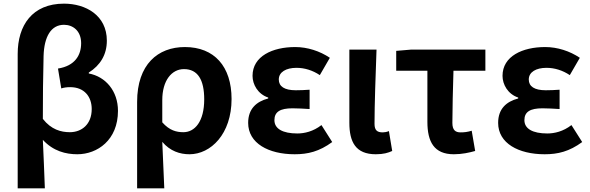

<svg xmlns="http://www.w3.org/2000/svg" viewBox="-20 -832 3236 1053"><path d="M77 201H226C223 112 219 27 215 -65C272 -3 341 14 404 14C514 14 627 -64 627 -224C627 -333 559 -412 467 -429V-434C530 -474 566 -532 566 -609C566 -748 450 -812 331 -812C157 -812 77 -693 77 -536ZM363 -107C315 -107 261 -121 215 -180C215 -297 216 -410 219 -525C222 -631 260 -696 331 -696C380 -696 425 -663 425 -595C425 -530 392 -471 298 -456L316 -347C331 -352 347 -354 365 -354C443 -354 483 -301 483 -234C483 -150 428 -107 363 -107Z M732 201H881C877 114 874 36 870 -54C913 -3 967 14 1019 14C1136 14 1250 -97 1250 -289C1250 -468 1155 -574 994 -574C846 -574 732 -479 732 -273ZM986 -107C948 -107 910 -116 870 -161V-283C870 -391 922 -453 989 -453C1065 -453 1100 -394 1100 -287C1100 -165 1048 -107 986 -107Z M1596 14C1669 14 1731 -1 1802 -53L1743 -146C1698 -111 1650 -100 1611 -100C1530 -100 1485 -126 1485 -173C1485 -219 1517 -238 1584 -238C1614 -238 1645 -236 1678 -234V-340C1652 -338 1625 -337 1602 -337C1540 -337 1509 -358 1509 -396C1509 -437 1549 -460 1606 -460C1651 -460 1695 -446 1734 -420L1789 -515C1734 -552 1666 -574 1599 -574C1475 -574 1365 -524 1365 -416C1365 -369 1394 -316 1451 -297V-292C1386 -275 1341 -235 1341 -158C1341 -46 1453 14 1596 14Z M2041 14C2084 14 2109 6 2131 -4L2113 -113C2101 -108 2088 -106 2079 -106C2049 -106 2034 -117 2034 -153C2034 -258 2040 -423 2045 -560H1896V-159C1896 -54 1930 14 2041 14Z M2469 14C2514 14 2554 5 2586 -4L2567 -115C2544 -108 2526 -106 2506 -106C2478 -106 2461 -118 2461 -158C2461 -236 2464 -340 2467 -444H2642V-560H2235L2153 -553V-444H2324V-164C2324 -55 2360 14 2469 14Z M2967 14C3040 14 3102 -1 3173 -53L3114 -146C3069 -111 3021 -100 2982 -100C2901 -100 2856 -126 2856 -173C2856 -219 2888 -238 2955 -238C2985 -238 3016 -236 3049 -234V-340C3023 -338 2996 -337 2973 -337C2911 -337 2880 -358 2880 -396C2880 -437 2920 -460 2977 -460C3022 -460 3066 -446 3105 -420L3160 -515C3105 -552 3037 -574 2970 -574C2846 -574 2736 -524 2736 -416C2736 -369 2765 -316 2822 -297V-292C2757 -275 2712 -235 2712 -158C2712 -46 2824 14 2967 14Z"/></svg>

Font: Noto Sans TC
Style: Bold
Weight: 700
Designer: Ryoko NISHIZUKA 西塚涼子 (kana, bopomofo & ideographs); Paul D. Hunt (Latin, Greek & Cyrillic); Sandoll Communications 산돌커뮤니
Foundry: Adobe
Version: Version 2.004;hotconv 1.0.118;makeotfexe 2.5.65603